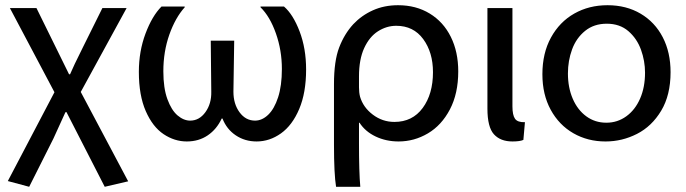

<svg xmlns="http://www.w3.org/2000/svg" viewBox="-20 -517 2632 737"><path d="M120 -486 245 -232H249Q260 -259 299 -337L373 -486H466L290 -164L472 179L382 200L235 -87L231 -86L185 15L92 200L10 178L189 -163L18 -486Z M876 -165Q876 -118 899.5 -86Q923 -54 959 -54Q986 -54 1009.5 -76.5Q1033 -99 1047.5 -143.5Q1062 -188 1062 -252Q1062 -324 1039 -389Q1016 -454 980 -489V-492H1070Q1105 -462 1130 -396.5Q1155 -331 1155 -250Q1155 -161 1128.5 -98.5Q1102 -36 1058.5 -5Q1015 26 965 26Q920 26 885 2.5Q850 -21 834 -62H831Q812 -21 777.5 2.5Q743 26 697 26Q650 26 608 -2Q566 -30 539.5 -90.5Q513 -151 513 -241Q513 -320 538.5 -388Q564 -456 600 -492H689V-489Q653 -449 630 -384Q607 -319 607 -243Q607 -179 622.5 -136.5Q638 -94 661.5 -74Q685 -54 710 -54Q745 -54 768.5 -86.5Q792 -119 791 -165L789 -361H879Z M1270 200Q1262 151 1262 38V-194Q1262 -283 1282 -335Q1302 -387 1336 -424Q1368 -458 1411.5 -477.5Q1455 -497 1508 -497Q1577 -497 1629.5 -465Q1682 -433 1710.5 -375.5Q1739 -318 1739 -243Q1739 -158 1707 -97Q1675 -36 1622.5 -5Q1570 26 1510 26Q1462 26 1422 7Q1382 -12 1360 -46H1358V33Q1358 144 1363 200ZM1358 -182Q1358 -162 1362 -146Q1374 -105 1411 -77Q1448 -49 1494 -49Q1563 -49 1602.5 -102.5Q1642 -156 1642 -240Q1642 -316 1604.5 -367Q1567 -418 1501 -418Q1464 -418 1431 -397Q1398 -376 1378 -332.5Q1358 -289 1358 -224Z M1947 -109Q1947 -75 1957 -61Q1967 -47 1995 -48L1989 20Q1976 26 1947 26Q1901 26 1876 -1.5Q1851 -29 1851 -100V-486H1947Z M2304 26Q2236 26 2181 -5.5Q2126 -37 2094 -95.5Q2062 -154 2062 -232Q2062 -313 2095 -373Q2128 -433 2184.5 -465Q2241 -497 2312 -497Q2384 -497 2439 -464.5Q2494 -432 2524 -374Q2554 -316 2554 -240Q2554 -152 2518 -92Q2482 -32 2425 -3Q2368 26 2305 26ZM2308 -46Q2350 -46 2384 -70.5Q2418 -95 2437 -138.5Q2456 -182 2456 -238Q2456 -283 2440.5 -326Q2425 -369 2392 -397.5Q2359 -426 2309 -426Q2260 -426 2226 -398.5Q2192 -371 2176 -327.5Q2160 -284 2160 -235Q2160 -181 2178.5 -138Q2197 -95 2230.5 -70.5Q2264 -46 2307 -46Z"/></svg>

Font: LINE Seed Sans KR Regular
Style: Regular
Weight: 400
Designer: LINE VX Design & Sandoll Inc & Dalton Maag Ltd
Foundry: Sandoll Inc.
Version: Version 1.000